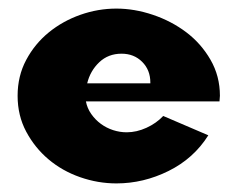

<svg xmlns="http://www.w3.org/2000/svg" viewBox="-20 -413 551 447"><path d="M180 -177Q183 -161 192.5 -147.5Q202 -134 215 -124.5Q228 -115 243.5 -110Q259 -105 275 -105Q298 -105 321 -115.5Q344 -126 360 -143L465 -98Q431 -44 372.5 -15Q314 14 251 14Q208 14 166.5 -0.5Q125 -15 93 -42Q61 -69 41 -106.5Q21 -144 21 -190Q21 -236 41 -273.5Q61 -311 93.5 -337.5Q126 -364 167 -378.5Q208 -393 251 -393Q293 -393 336 -378.5Q379 -364 413.5 -338Q448 -312 470 -274Q492 -236 492 -190L491 -177ZM330 -219V-221Q330 -250 311 -269Q292 -288 263 -288Q232 -288 211 -268Q190 -248 183 -219Z"/></svg>

Font: CAT Rhythmus
Style: Regular
Weight: 400
Designer: Peter Wiegel nach alter Vorlage
Foundry: Peter Wiegel
Version: 1.000